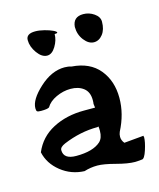

<svg xmlns="http://www.w3.org/2000/svg" viewBox="-94 -645 605 730"><g transform="rotate(-15 208.0 -280.0)"><path d="M11 -111Q34 -166 87.5 -194Q141 -222 210 -222H254L252 -237Q253 -242 253 -252Q253 -284 233 -299.5Q213 -315 182 -315Q153 -315 125 -302Q97 -289 85 -268Q78 -263 53 -263Q41 -263 37.5 -265.5Q34 -268 34 -278Q34 -312 82 -356Q130 -400 181 -400Q196 -400 208 -396Q279 -391 316 -346Q353 -301 353 -234Q353 -171 321 -109Q317 -100 317 -90Q317 -76 327 -64L404 -71V-69Q405 -67 405 -65Q405 -47 395 -16Q385 15 375 15H374Q356 17 348 17Q320 17 275 5Q230 -7 205 -7Q178 -7 153 1Q101 -1 61 -33Q21 -65 11 -111ZM73 -536Q73 -561 109 -561Q125 -561 144.5 -556Q164 -551 176.5 -545Q189 -539 189 -535Q189 -532 180 -532H178Q178 -508 163.5 -484Q149 -460 130 -460Q109 -460 91 -485Q73 -510 73 -536ZM88 -99Q88 -63 138 -63Q204 -63 234 -90Q249 -104 249 -132Q249 -143 248 -149H246Q245 -148 243 -148Q176 -148 109 -120Q88 -111 88 -99ZM259 -538Q262 -577 302 -577Q325 -577 344.5 -563.5Q364 -550 364 -531Q364 -500 349.5 -481.5Q335 -463 315 -463Q294 -463 276.5 -485.5Q259 -508 259 -538Z"/></g></svg>

Font: NaniFont Regular
Style: Regular
Weight: 400
Designer: Nanigashitei
Version: Version 1.036